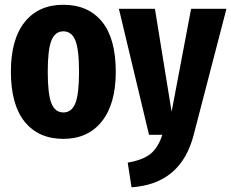

<svg xmlns="http://www.w3.org/2000/svg" viewBox="-20 -568 974 809"><path d="M247.1 -547.9Q351.1 -547.9 409.4 -477.1Q467.8 -406.2 467.8 -265.1Q467.8 -130.4 409.2 -56.6Q350.6 17.1 247.1 17.1Q142.6 17.1 84.2 -54.7Q25.9 -126.5 25.9 -266.1Q25.9 -402.8 84.2 -475.3Q142.6 -547.9 247.1 -547.9ZM934.1 -530.8 795.9 1Q742.7 207 534.2 221.2L518.1 117.2Q581.5 106.4 613.8 80.6Q646 54.7 664.1 0H607.9L481 -530.8H632.8L703.1 -97.2L785.2 -530.8ZM181.2 -266.1Q181.2 -170.4 196.8 -132.3Q212.4 -94.2 247.1 -94.2Q281.7 -94.2 297.4 -132.8Q313 -171.4 313 -265.1Q313 -359.9 297.4 -397.9Q281.7 -436 247.1 -436Q212.4 -436 196.8 -397.7Q181.2 -359.4 181.2 -266.1Z"/></svg>

Font: Fira Sans Compressed
Style: Bold
Weight: 700
Width: 1
Designer: Carrois Corporate & Edenspiekermann AG
Foundry: Carrois Corporate GbR & Edenspiekermann AG
Version: Version 4.203;PS 004.203;hotconv 1.0.88;makeotf.lib2.5.64775